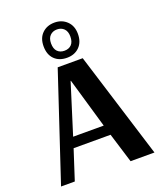

<svg xmlns="http://www.w3.org/2000/svg" viewBox="-161 -1001 930 1103"><g transform="rotate(-20 304.0 -449.0)"><path d="M305 -683Q257 -683 228.5 -711.5Q200 -740 200 -791Q200 -841 229.5 -869.5Q259 -898 305 -898Q350 -898 380 -869Q410 -840 410 -791Q410 -741 381 -712Q352 -683 305 -683ZM364 -792Q364 -823 347.5 -839.5Q331 -856 305 -856Q279 -856 262.5 -839.5Q246 -823 246 -792Q246 -759 262 -742.5Q278 -726 305 -726Q332 -726 348 -742.5Q364 -759 364 -792ZM19 0 235 -650H388L590 0H444L388 -182H162L103 0ZM182 -245H369L280 -551H278Z"/></g></svg>

Font: Arsenal
Style: Bold
Weight: 700
Designer: Andrij Shevchenko
Foundry: Stairsfor
Version: Version 2.001;PS 002.001;hotconv 1.0.88;makeotf.lib2.5.64775